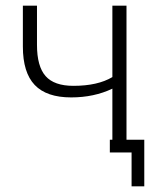

<svg xmlns="http://www.w3.org/2000/svg" viewBox="-20 -540 560 680"><path d="M428 -45H491V120H446V0H369V-45H378V-226Q313 -195 232 -195Q145 -195 103 -239Q61 -283 61 -375V-520H111V-381Q111 -305 141.5 -270.5Q172 -236 240 -236Q326 -236 378 -267V-520H428Z"/></svg>

Font: Raleway-v4020 Light
Style: Regular
Weight: 300
Designer: Matt McInerney, Pablo Impallari, Rodrigo Fuenzalida
Foundry: Matt McInerney, Pablo Impallari, Rodrigo Fuenzalida
Version: Version 4.020;PS 004.020;hotconv 1.0.88;makeotf.lib2.5.64775